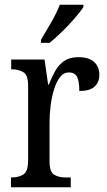

<svg xmlns="http://www.w3.org/2000/svg" viewBox="-20 -786 449 806"><path d="M26 0V-41H29Q58 -41 78 -53.5Q98 -66 98 -113V-427Q98 -471 78 -483Q58 -495 30 -495H27V-536H167L182 -431H185Q197 -462 212 -488.5Q227 -515 250 -530.5Q273 -546 309 -546Q353 -546 375 -526Q397 -506 397 -472Q397 -441 377 -422.5Q357 -404 313 -404Q313 -445 303.5 -463.5Q294 -482 269 -482Q247 -482 232 -462.5Q217 -443 207 -411Q197 -379 192.5 -342.5Q188 -306 188 -273V-108Q188 -64 207.5 -52.5Q227 -41 255 -41H277V0ZM152 -619Q173 -654 195.5 -693Q218 -732 231 -766H330V-756Q319 -739 295 -711Q271 -683 242 -654.5Q213 -626 188 -606H152Z"/></svg>

Font: Noto Serif Georgian Condensed
Style: Regular
Weight: 400
Width: 3
Designer: Monotype Design Team, Akaki Razmadze
Foundry: Google LLC
Version: Version 2.003; ttfautohint (v1.8.4.7-5d5b)